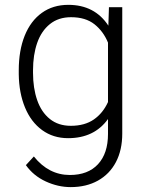

<svg xmlns="http://www.w3.org/2000/svg" viewBox="-20 -558 603 789"><path d="M86.4 120.6 119.1 85Q180.2 161.1 267.1 161.1Q341.8 161.1 382.8 116.7Q423.8 72.3 423.8 -7.3V-68.8Q367.2 9.8 259.8 9.8Q198.7 9.8 153.1 -23.4Q107.4 -56.6 82.8 -116.2Q58.1 -175.8 57.1 -252.9V-269Q57.1 -350.6 81.5 -411.4Q106 -472.2 151.9 -505.1Q197.8 -538.1 260.7 -538.1Q369.1 -538.1 425.3 -452.6L427.7 -528.3H482.4V-9.3Q482.4 58.6 456.3 108.2Q430.2 157.7 382.3 184.3Q334.5 210.9 270.5 210.9Q218.3 210.9 167.7 187.5Q117.2 164.1 86.4 120.6ZM115.7 -258.8Q115.7 -195.8 132.8 -146.5Q149.9 -97.2 184.8 -69.1Q219.7 -41 271 -41Q328.1 -41 365.7 -67.1Q403.3 -93.3 423.8 -138.7V-382.8Q404.8 -429.2 368.2 -458.3Q331.5 -487.3 272 -487.3Q220.2 -487.3 185.1 -459Q149.9 -430.7 132.8 -381.6Q115.7 -332.5 115.7 -269Z"/></svg>

Font: Mardoto Light
Style: Regular
Weight: 400
Designer: Christian Robertson, Vahan Hovhannisyan
Foundry: Google
Version: Version 1.000